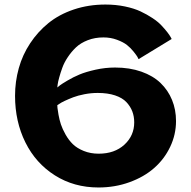

<svg xmlns="http://www.w3.org/2000/svg" viewBox="-20 -807 838 841"><path d="M433.1 -643.1Q395.5 -643.1 364.3 -630.9Q333 -618.7 312.7 -599.4Q292.5 -580.1 276.9 -556.6Q261.2 -533.2 252.9 -510Q244.6 -486.8 239.3 -467.5Q233.9 -448.2 232.4 -436L231 -423.8Q234.9 -427.2 242.4 -433.1Q250 -439 275.4 -454.1Q300.8 -469.2 328.4 -480.7Q356 -492.2 398.4 -501.7Q440.9 -511.2 483.9 -511.2Q547.9 -511.2 599.1 -493.2Q650.4 -475.1 683.3 -443.4Q716.3 -411.6 733.6 -369.1Q751 -326.7 751 -276.9Q751 -217.3 725.3 -163.6Q699.7 -109.9 655 -70.8Q610.4 -31.7 546.9 -8.8Q483.4 14.2 411.1 14.2Q304.2 14.2 220.5 -38.8Q136.7 -91.8 91.3 -183.1Q45.9 -274.4 45.9 -387.2Q45.9 -449.7 62.3 -508.3Q78.6 -566.9 112.1 -617.4Q145.5 -668 192.1 -705.8Q238.8 -743.7 303.2 -765.4Q367.7 -787.1 441.9 -787.1Q486.8 -787.1 526.9 -778.8Q566.9 -770.5 595.5 -757.1Q624 -743.7 647.9 -727.8Q671.9 -711.9 687 -695.8Q702.1 -679.7 712.6 -666.3Q723.1 -652.8 727.5 -644.5L731.9 -636.2L586.9 -547.9Q585.4 -551.8 581.8 -558.1Q578.1 -564.5 565.2 -580.8Q552.2 -597.2 536.1 -609.9Q520 -622.6 492.4 -632.8Q464.8 -643.1 433.1 -643.1ZM408.2 -399.9Q378.9 -399.9 350.1 -394.3Q321.3 -388.7 300.8 -380.9Q280.3 -373 263.7 -365.2Q247.1 -357.4 239.3 -351.6L231 -346.2Q231 -341.8 231.7 -334.2Q232.4 -326.7 236.3 -304.4Q240.2 -282.2 246.8 -262.2Q253.4 -242.2 267.1 -217.8Q280.8 -193.4 299.1 -175.5Q317.4 -157.7 346.9 -145.8Q376.5 -133.8 412.1 -133.8Q481.9 -133.8 524.9 -173.3Q567.9 -212.9 567.9 -271Q567.9 -296.9 559.6 -318.8Q551.3 -340.8 533.7 -359.6Q516.1 -378.4 483.9 -389.2Q451.7 -399.9 408.2 -399.9Z"/></svg>

Font: Sporting Grotesque
Style: Gras
Weight: 700
Designer: Lucas LE BIHAN
Foundry: Lucas LE BIHAN
Version: Version 1.001